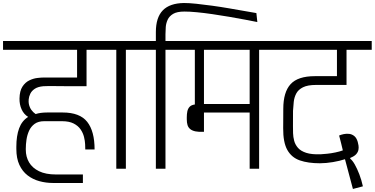

<svg xmlns="http://www.w3.org/2000/svg" viewBox="-56 -1110 2465 1263"><path d="M451 -542.8Q439 -542.8 415 -542.8Q391 -542.8 362.3 -543.2Q333.7 -543.7 305.8 -543.7Q278 -543.7 257.2 -543.7Q236.5 -543.7 228.7 -542.8Q193.2 -539.5 172.8 -525.9Q152.5 -512.3 143.5 -493.7Q134.5 -475 132.8 -456.9Q131.2 -438.8 133.7 -426.5Q138.5 -403.5 150.2 -387.2Q161.8 -371 178.5 -359.7Q194.3 -365 213.3 -367.5Q232.3 -370 254.2 -370H356Q469 -370 517.6 -308.5Q566.2 -247 566.2 -127H505Q505 -139 504 -161.2Q503 -183.3 496.6 -209.3Q490.2 -235.3 474.1 -258.9Q458 -282.5 428.3 -297.7Q398.7 -312.8 351.2 -312.8H235.3Q196 -312.8 171.8 -295.2Q147.7 -277.5 135.2 -249.8Q122.7 -222 118.2 -190.9Q113.7 -159.8 113.7 -132V-125.3Q113.7 -78.7 135.2 -41.9Q156.8 -5.2 200.8 16.3Q244.7 37.7 312.2 37.7H397.2H489.3V93.7H293.3Q246.7 93.7 203.2 81.8Q159.8 70 125.7 43.8Q91.5 17.5 71.5 -25.4Q51.5 -68.3 51.5 -130.5V-145Q51.5 -216 69.7 -265.6Q87.8 -315.2 129.2 -341Q100.8 -358.2 86.2 -390.5Q71.5 -422.8 72.3 -462Q73.3 -512 91.6 -540.1Q109.8 -568.2 136.6 -581.1Q163.3 -594 189.1 -597Q214.8 -600 230 -600H451V-782.5H-36V-840.2H643.7V-782.5H513.3V-542.8Z M572 -782.5V-840.2H909V-782.5H772V0H709V-782.5Z M837 -782.5V-840.2H1165V-782.5H1032.5V0H969.3V-782.5ZM1630.5 -1024 1636.8 -965Q1604.5 -971.3 1556.7 -980.6Q1508.8 -989.8 1453.5 -999.2Q1398.2 -1008.5 1342.3 -1016.8Q1286.5 -1025 1237.8 -1029.6Q1189.2 -1034.2 1156 -1034Q1108.3 -1033.8 1083 -1018.8Q1057.7 -1003.7 1047 -980.5Q1036.3 -957.3 1034.4 -932.2Q1032.5 -907 1032.5 -885V-813H969.3V-898.8Q969.3 -995.3 1015.1 -1042.1Q1060.8 -1088.8 1153.8 -1090.2Q1187.2 -1090.3 1235.6 -1085.2Q1284 -1080.2 1340 -1072.4Q1396 -1064.7 1451.5 -1055.1Q1507 -1045.5 1553.8 -1037.3Q1600.7 -1029.2 1630.5 -1024Z M1093 -782.5V-840.2H1780.5V-782.5H1648.5V0H1586.3V-369.7H1285.7V-243Q1251.7 -241.2 1229.8 -245.8Q1207.8 -250.5 1195.2 -260.9Q1182.5 -271.3 1177.6 -287.3Q1172.7 -303.3 1172.7 -325V-338.2Q1172.7 -359.5 1176.3 -377.3Q1180 -395.2 1191.2 -407.3Q1202.3 -419.5 1225.7 -422.7V-782.5ZM1285.7 -426H1586.3V-782.5H1285.7Z M2048.5 -36Q1971 -36 1916.5 -54.8Q1862 -73.7 1834 -123.7Q1806 -173.7 1806.8 -267Q1807 -284 1807.1 -307.5Q1807.2 -331 1807.3 -354.5Q1807.5 -378 1807.5 -394Q1807.5 -504 1855.7 -556.5Q1903.8 -609 2015.3 -609H2160.5V-782.5H1709V-840.2H2389.2V-782.5H2223.5V-551.3Q2185.5 -551.3 2154.4 -551.3Q2123.3 -551.3 2092.8 -551.3Q2062.2 -551.3 2023.2 -551.3Q1968 -551.3 1937.2 -535.9Q1906.3 -520.5 1892.9 -495.1Q1879.5 -469.7 1876.3 -439.8Q1873.2 -409.8 1871.5 -381Q1871.5 -369 1871.4 -350Q1871.3 -331 1871.3 -311.5Q1871.3 -292 1871.2 -280Q1871.2 -259.7 1871.8 -234.3Q1872.5 -209 1879.2 -183.6Q1886 -158.2 1904.3 -137.2Q1922.7 -116.2 1958.5 -104.6Q1994.3 -93 2053.7 -95.2Q2070.5 -96 2096.4 -98.7Q2122.3 -101.3 2150.3 -107.2Q2178.3 -113 2199.2 -120.8Q2193.2 -147.8 2187.4 -169.7Q2181.7 -191.5 2174.8 -218.5Q2187.7 -224.2 2205.2 -227.8Q2222.8 -231.5 2240.9 -229.4Q2259 -227.3 2274.2 -215.4Q2289.3 -203.5 2297.2 -176.8Q2300.2 -166.8 2302.3 -152.8Q2304.5 -138.7 2301.7 -123.9Q2298.8 -109.2 2287.1 -95.8Q2275.3 -82.3 2249 -71.8L2247 -66.8Q2262.2 -55.5 2277.8 -28.1Q2293.3 -0.7 2307.6 36.4Q2321.8 73.5 2331.2 115.7L2265.5 133L2213.3 -62.7Q2178.5 -51.2 2134 -43.7Q2089.5 -36.2 2048.5 -36Z"/></svg>

Font: Matangi Light
Style: Regular
Weight: 300
Designer: Prashant Pant
Foundry: The Graphic Ant
Version: Version 3.002